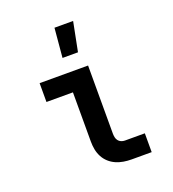

<svg xmlns="http://www.w3.org/2000/svg" viewBox="-137 -862 874 968"><g transform="rotate(-20 300.0 -378.5)"><path d="M404 0Q382 0 361 -3.5Q340 -7 320.5 -15.5Q301 -24 285 -38.5Q269 -53 259 -72Q249 -91 245 -112Q241 -133 241 -155V-419H99V-520H359V-155Q359 -145 361 -135Q363 -125 369 -117Q375 -109 384.5 -105Q394 -101 404 -101H511V0ZM251 -600 265 -757H365L334 -600Z"/></g></svg>

Font: Iosevka Fixed Extended
Style: Bold
Weight: 700
Width: 7
Monospace: yes
Designer: Belleve Invis
Foundry: Belleve Invis
Version: Version 24.1.1; ttfautohint (v1.8.4)